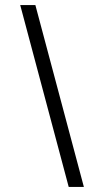

<svg xmlns="http://www.w3.org/2000/svg" viewBox="-20 -740 412 760"><path d="M60 -720 252 0H312L120 -720Z"/></svg>

Font: Hauora Light
Style: Regular
Weight: 300
Designer: Wayne Shih
Foundry: WCYS
Version: Version 1.001;hotconv 1.0.109;makeotfexe 2.5.65596